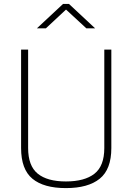

<svg xmlns="http://www.w3.org/2000/svg" viewBox="-20 -954 678 983"><path d="M124 -196Q124 -105 173 -65Q222 -25 317.5 -25Q413 -25 463.5 -64.5Q514 -104 514 -196V-700H550V-196Q550 -87 490.5 -39Q431 9 317.5 9Q204 9 146 -39Q88 -87 88 -196V-700H124ZM169 -809 303 -934H333L467 -809H422L318 -905L215 -809Z"/></svg>

Font: Titillium Web ExtraLight
Style: Regular
Weight: 275
Version: Version 1.002;PS 57.000;hotconv 1.0.70;makeotf.lib2.5.55311